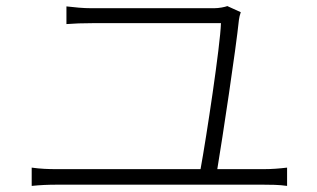

<svg xmlns="http://www.w3.org/2000/svg" viewBox="-20 -679 1040 630"><path d="M693 -124C710 -226 754 -517 764 -614C765 -621 767 -631 770 -639L726 -659C718 -656 699 -652 682 -652H282C250 -652 226 -655 198 -658V-600C226 -602 248 -603 283 -603H705C703 -531 657 -227 638 -124H165C139 -124 112 -125 84 -129V-69C113 -72 139 -73 165 -73H845C863 -73 896 -73 922 -69V-129C897 -126 872 -124 845 -124Z"/></svg>

Font: Noto Sans CJK KR Light
Style: Regular
Weight: 300
Designer: Ryoko NISHIZUKA (kana & ideographs); Paul D. Hunt (Latin, Greek & Cyrillic); Wenlong ZHANG (bopomofo); Sandoll Communica
Foundry: Adobe Systems Incorporated
Version: Version 1.004;PS 1.004;hotconv 1.0.82;makeotf.lib2.5.63406